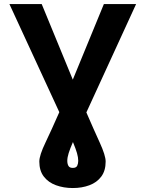

<svg xmlns="http://www.w3.org/2000/svg" viewBox="-20 -732 731 965"><path d="M27.3 -711.6H189.6L345.9 -331.7L502.1 -711.6H664.1L414.1 -166.9Q452.1 -79.2 481.5 -14.9Q511 49.4 511 79.9Q511 126.1 489 155.5Q467 185 429.5 199Q392 213.1 345.9 213.1Q299.7 213.1 261.4 199Q223 185 200.3 155.5Q177.6 126.1 177.6 79.9Q177.6 49 208.5 -15.4Q239.3 -79.9 278.1 -168.3ZM318.2 76.3Q318.2 91.3 323.9 101.6Q329.5 111.9 345.9 111.9Q362.9 111.9 368.1 101Q373.2 90.2 373.2 76.3Q373.2 59.3 367 37.6Q360.8 16 346.6 -18.1Q332 15.6 325.1 37.6Q318.2 59.7 318.2 76.3Z"/></svg>

Font: Interface
Style: Bold
Weight: 700
Designer: Rasmus Andersson
Foundry: rsms
Version: Version 1.8